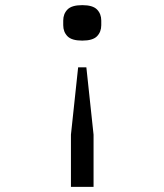

<svg xmlns="http://www.w3.org/2000/svg" viewBox="-20 -545 640 747"><path d="M256 182V-21L284 -283H316L344 -21V182ZM226 -447V-465Q226 -491 242.5 -508Q259 -525 300 -525Q341 -525 357.5 -508Q374 -491 374 -465V-447Q374 -421 357.5 -404Q341 -387 300 -387Q259 -387 242.5 -404Q226 -421 226 -447Z"/></svg>

Font: IBM Plaex Mono
Style: Regular
Weight: 400
Designer: Mike Abbink, Paul van der Laan, Pieter van Rosmalen
Foundry: Bold Monday
Version: Version 2.003